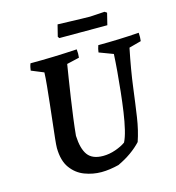

<svg xmlns="http://www.w3.org/2000/svg" viewBox="-119 -910 937 1023"><g transform="rotate(-15 349.5 -398.5)"><path d="M315 12Q268 12 223 -5Q178 -22 148.5 -62.5Q119 -103 118 -173Q118 -189 122 -226Q126 -263 131.5 -311Q137 -359 142.5 -409.5Q148 -460 152.5 -505Q157 -550 158 -580L90 -608Q91 -617 93 -626.5Q95 -636 99 -646Q164 -646 227.5 -648Q291 -650 356 -654Q359 -631 356 -608L287 -592Q282 -561 274.5 -514Q267 -467 259 -413Q251 -359 244 -306Q237 -253 233 -210Q236 -138 261.5 -103.5Q287 -69 346 -69Q380 -69 414.5 -81Q449 -93 471 -109Q483 -132 493 -173.5Q503 -215 510.5 -267Q518 -319 524 -375Q530 -431 534.5 -484Q539 -537 541 -579L464 -608Q466 -627 473 -646Q529 -646 585.5 -648Q642 -650 698 -654Q700 -629 697 -608L630 -590Q606 -472 594.5 -382Q583 -292 572.5 -221.5Q562 -151 542 -93Q518 -67 485 -43.5Q452 -20 411 -1Q387 5 362.5 8.5Q338 12 315 12ZM282 -736 276 -745 292 -809Q319 -808 353.5 -807Q388 -806 420 -805Q452 -804 470 -804L551 -809L563 -801L547 -736Z"/></g></svg>

Font: Labrada SemiBold
Style: Italic
Weight: 600
Italic angle: -7°
Designer: Mercedes Jáuregui
Foundry: Omnibus-Type Team
Version: Version 1.000; ttfautohint (v1.8.4.7-5d5b)